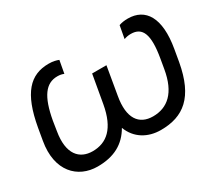

<svg xmlns="http://www.w3.org/2000/svg" viewBox="-135 -961 1352 1220"><g transform="rotate(-30 540.5 -351.0)"><path d="M270 10C392 10 473 -36 525 -126C559 -36 639 10 734 10C900 10 1007 -72 1049 -306L1064 -393C1101 -605 1033 -709 904 -709C881 -709 859 -706 839 -699L822 -606C838 -612 854 -615 872 -615C958 -615 985 -547 957 -385L945 -315C918 -155 840 -90 734 -90C632 -90 577 -163 604 -315L639 -520H534L498 -315C469 -152 394 -90 291 -90C196 -90 130 -157 157 -315L168 -385C197 -547 248 -615 333 -615C352 -615 366 -612 380 -606L397 -699C379 -706 358 -712 325 -712C189 -712 105 -625 64 -393L49 -306C13 -101 125 10 270 10Z"/></g></svg>

Font: Fixel Display Medium
Style: Italic
Weight: 500
Italic angle: -10°
Designer: AlfaBravo + MacPaw
Foundry: Kyrylo Tkachov, Marchela Mozhyna, Serhii Makarenko, Maria Weinstein, Zakhar Kryvoshyya
Version: Version 1.210;Glyphs 3.2 (3217)